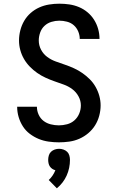

<svg xmlns="http://www.w3.org/2000/svg" viewBox="-20 -763 640 1040"><path d="M299 8Q271 8 243 4Q215 0 189.5 -10.5Q164 -21 141.5 -38Q119 -55 104 -78.5Q89 -102 81 -129Q73 -156 73 -184Q73 -184 73 -184.5Q73 -185 73 -185H180Q180 -185 180 -185Q180 -185 180 -184Q180 -162 189.5 -141.5Q199 -121 216 -108Q233 -95 255 -89.5Q277 -84 299 -84Q321 -84 343.5 -90Q366 -96 383 -111Q400 -126 409 -147.5Q418 -169 418 -192Q418 -218 405 -241.5Q392 -265 371 -280.5Q350 -296 325 -305Q300 -314 275.5 -322.5Q251 -331 227 -342Q203 -353 181.5 -368Q160 -383 141.5 -402Q123 -421 110 -443.5Q97 -466 90 -491.5Q83 -517 83 -543Q83 -571 90 -598.5Q97 -626 111 -650Q125 -674 146 -692.5Q167 -711 192.5 -722.5Q218 -734 246 -738.5Q274 -743 301 -743Q329 -743 356 -739Q383 -735 408 -724.5Q433 -714 454 -696.5Q475 -679 489.5 -656Q504 -633 511.5 -606.5Q519 -580 519 -553Q519 -553 519 -552.5Q519 -552 519 -552H412Q412 -552 412 -552Q412 -552 412 -552Q412 -573 403.5 -593Q395 -613 379.5 -626.5Q364 -640 343 -645.5Q322 -651 301 -651Q280 -651 258.5 -644.5Q237 -638 221 -623Q205 -608 197.5 -586.5Q190 -565 190 -544Q190 -517 202.5 -493.5Q215 -470 236 -454.5Q257 -439 282 -430Q307 -421 332 -412.5Q357 -404 381 -393Q405 -382 426.5 -367Q448 -352 466.5 -333.5Q485 -315 498 -292Q511 -269 518 -243.5Q525 -218 525 -192Q525 -164 517.5 -136Q510 -108 495 -84Q480 -60 458 -41.5Q436 -23 410 -11.5Q384 0 355.5 4Q327 8 299 8ZM288 257 244 212Q256 201 265 187.5Q274 174 280 159Q271 157 263 151.5Q255 146 250 138.5Q245 131 243 121.5Q241 112 241 103Q241 91 244.5 79Q248 67 256.5 59Q265 51 276.5 47Q288 43 300 43Q312 43 323.5 47Q335 51 343.5 59Q352 67 355.5 79Q359 91 359 103Q359 125 354.5 146.5Q350 168 341 188Q332 208 318.5 225.5Q305 243 288 257Z"/></svg>

Font: Zed Mono Semibold Extended
Style: Regular
Weight: 600
Width: 7
Monospace: yes
Designer: Belleve Invis
Foundry: Belleve Invis
Version: Version 1.0.0; ttfautohint (v1.8.4)